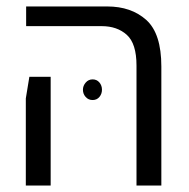

<svg xmlns="http://www.w3.org/2000/svg" viewBox="-20 -575 586 595"><path d="M403 0V-372Q403 -440 373 -467Q343 -494 295 -494H61V-555H312Q387 -555 433.5 -513Q480 -471 480 -369V0ZM60 0V-270L71 -337H137V0ZM267 -329Q280 -329 288 -319.5Q296 -310 296 -297Q296 -284 288 -274.5Q280 -265 267 -265Q254 -265 245.5 -274.5Q237 -284 237 -297Q237 -309 245.5 -319Q254 -329 267 -329Z"/></svg>

Font: Assistant
Style: Regular
Weight: 400
Designer: Hebrew By Ben Nathan, Latin by Paul Hunt
Version: Version 3.000